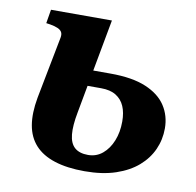

<svg xmlns="http://www.w3.org/2000/svg" viewBox="-65 -580 672 658"><g transform="rotate(10 271.5 -251.5)"><path d="M270 11Q209 11 165.5 -3Q122 -17 97 -44.5Q72 -72 65 -113Q58 -154 68 -209L110 -426Q112 -438 108 -445Q104 -452 94 -456.5Q84 -461 67 -464L53 -466L61 -514H273L212 -183Q203 -136 206 -105.5Q209 -75 225.5 -60.5Q242 -46 272 -46Q301 -46 322.5 -64Q344 -82 356 -112Q368 -142 368 -179Q368 -210 358.5 -232Q349 -254 329 -266.5Q309 -279 277 -279H148L160 -334H300Q376 -334 423.5 -314Q471 -294 493.5 -259.5Q516 -225 516 -181Q516 -142 500.5 -107.5Q485 -73 454.5 -46.5Q424 -20 378 -4.5Q332 11 270 11Z"/></g></svg>

Font: Roboto Serif 72pt SemiCondensed SemiBold
Style: Italic
Weight: 600
Width: 4
Italic angle: -10°
Designer: Greg Gazdowicz
Foundry: Commercial Type
Version: Version 1.008